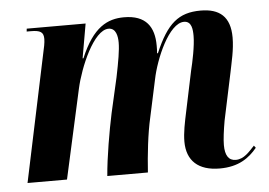

<svg xmlns="http://www.w3.org/2000/svg" viewBox="-44 -604 938 669"><g transform="rotate(-5 425.0 -269.0)"><path d="M699 8C765 8 802 -19 830 -53L824 -61C805 -41 786 -17 757 -17C732 -17 720 -36 720 -72C720 -92 724 -123 730 -157L765 -322C772 -358 783 -400 783 -443C783 -516 746 -546 680 -546C603 -546 562 -512 519 -411H516C517 -419 517 -429 517 -438C517 -503 489 -546 412 -546C355 -546 303 -522 259 -416H256L277 -536H71L70 -526H84C118 -526 129 -519 129 -495C129 -482 125 -463 121 -446L27 0H165L234 -312C250 -385 303 -511 355 -511C381 -511 386 -482 386 -460C386 -433 379 -394 368 -340L340 -217C327 -156 311 -64 306 0H448C452 -61 460 -135 473 -191L501 -321C515 -391 566 -512 619 -512C646 -512 648 -482 648 -460C648 -425 636 -369 629 -341L600 -203C591 -161 584 -127 584 -96C584 -29 624 8 699 8Z"/></g></svg>

Font: Noto Serif Display Condensed
Style: Bold Italic
Weight: 700
Width: 3
Italic angle: -12°
Designer: Monotype Design Team
Foundry: Monotype Imaging Inc.
Version: Version 2.009